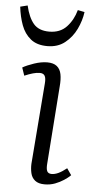

<svg xmlns="http://www.w3.org/2000/svg" viewBox="-66 -794 414 842"><g transform="rotate(5 141.0 -373.5)"><path d="M126 -427Q128 -450 122 -460.5Q116 -471 100 -471Q87 -471 70.5 -466.5Q54 -462 33 -453L21 -488Q40 -499 71 -509.5Q102 -520 129 -520Q156 -520 171 -508Q186 -496 190.5 -473.5Q195 -451 192 -419L167 -78Q165 -55 170 -44.5Q175 -34 190 -34Q204 -34 220 -41.5Q236 -49 256 -65L276 -36Q265 -25 247.5 -13.5Q230 -2 209 6Q188 14 163 14Q136 14 121 2Q106 -10 101.5 -30Q97 -50 98 -71ZM122 -591Q76 -591 48.5 -613.5Q21 -636 7.5 -672.5Q-6 -709 -11 -753L21 -761Q33 -709 56 -682Q79 -655 125 -655Q173 -655 201.5 -685.5Q230 -716 242 -760L272 -754Q267 -716 249 -678.5Q231 -641 199.5 -616Q168 -591 122 -591Z"/></g></svg>

Font: Literata 24pt Light
Style: Italic
Weight: 300
Italic angle: -2°
Designer: Latin by Veronika Burian and Jose Scaglione. Greek by Irene Vlachou. Cyrillic by Vera Evstafieva
Foundry: TypeTogether
Version: Version 3.103;gftools[0.9.29]